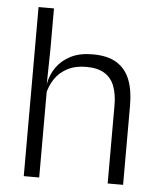

<svg xmlns="http://www.w3.org/2000/svg" viewBox="-50 -706 624 750"><g transform="rotate(5 262.5 -331.5)"><path d="M400 0V-306Q400 -349.5 388.2 -381Q376.5 -412.5 349.5 -429.5Q322.5 -446.5 277 -446.5Q235 -446.5 204 -430.5Q173 -414.5 154.2 -386.5Q135.5 -358.5 128.5 -323L113 -367.5H129.5Q136 -403.5 156.8 -432.8Q177.5 -462 212.5 -479.8Q247.5 -497.5 298 -497.5Q357 -497.5 392.5 -475.5Q428 -453.5 444.2 -412.2Q460.5 -371 460.5 -312V0ZM71 0V-663H131.5V-501L129 -361L131.5 -356V0Z"/></g></svg>

Font: Anek Telugu Light
Style: Regular
Weight: 300
Version: Version 1.003